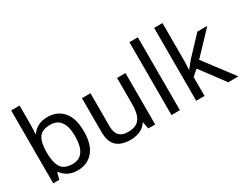

<svg xmlns="http://www.w3.org/2000/svg" viewBox="-84 -1242 2193 1734"><g transform="rotate(-30 1012.5 -375.0)"><path d="M173 -575Q173 -541 171.5 -511.5Q170 -482 168 -465H173Q196 -499 236 -522Q276 -545 339 -545Q439 -545 499.5 -475.5Q560 -406 560 -268Q560 -130 499 -60Q438 10 339 10Q276 10 236 -13Q196 -36 173 -68H166L148 0H85V-760H173ZM324 -472Q239 -472 206 -423Q173 -374 173 -271V-267Q173 -168 205.5 -115.5Q238 -63 326 -63Q398 -63 433.5 -116Q469 -169 469 -269Q469 -472 324 -472Z M1148 -536V0H1076L1063 -71H1059Q1033 -29 987 -9.5Q941 10 889 10Q792 10 743 -36.5Q694 -83 694 -185V-536H783V-191Q783 -63 902 -63Q991 -63 1025.5 -113Q1060 -163 1060 -257V-536Z M1406 0H1318V-760H1406Z M1663 -363Q1663 -347 1661.5 -321Q1660 -295 1659 -276H1663Q1669 -284 1681 -299Q1693 -314 1705.5 -329.5Q1718 -345 1727 -355L1898 -536H2001L1784 -307L2016 0H1910L1724 -250L1663 -197V0H1576V-760H1663Z"/></g></svg>

Font: Noto Sans Old Italic
Style: Regular
Weight: 400
Designer: Monotype Design Team
Foundry: Monotype Imaging Inc.
Version: Version 2.003; ttfautohint (v1.8.4.7-5d5b)